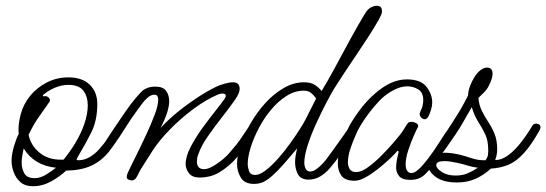

<svg xmlns="http://www.w3.org/2000/svg" viewBox="-20 -622 1892 665"><path d="M94 23Q67 23 51 9Q35 -5 27.5 -25.5Q20 -46 20 -64Q20 -88 29 -117.5Q38 -147 45 -158Q45 -161 44.5 -164.5Q44 -168 44 -171Q44 -198 52 -227Q61 -261 84 -289.5Q107 -318 141.5 -336Q176 -354 217 -354Q265 -354 291 -328.5Q317 -303 317 -262Q317 -205 296.5 -164Q276 -123 253 -85Q249 -77 246 -72Q243 -67 252 -67Q281 -67 309 -91Q337 -115 380 -182Q383 -187 386 -190Q389 -193 395 -193H397Q408 -193 410 -180Q410 -177 408 -173Q383 -129 357.5 -97Q332 -65 297 -48.5Q262 -32 209 -31Q188 -11 157.5 6Q127 23 94 23ZM190 -69H200Q221 -94 240.5 -126Q260 -158 272 -192.5Q284 -227 284 -258Q284 -287 269 -307.5Q254 -328 217 -328Q192 -328 168.5 -317.5Q145 -307 128 -292L131 -288Q133 -289 137 -289Q143 -289 148 -284.5Q153 -280 153 -275Q153 -272 152 -270Q151 -268 149 -266Q132 -241 116 -219Q100 -197 86 -169Q83 -162 79 -155Q87 -118 116.5 -93.5Q146 -69 190 -69ZM100 -5Q120 -5 140 -17.5Q160 -30 174 -41Q98 -49 62 -108Q61 -101 58 -87Q55 -73 55 -59Q55 -39 64 -22Q73 -5 100 -5Z M436 3Q431 3 425 0Q419 -3 419 -8Q419 -16 422 -22Q433 -46 450.5 -81Q468 -116 485.5 -153.5Q503 -191 515.5 -224Q528 -257 528 -277Q528 -283 525.5 -288.5Q523 -294 515 -294Q503 -294 491.5 -284Q480 -274 471 -261.5Q462 -249 456 -241Q436 -214 422 -191.5Q408 -169 393.5 -147.5Q379 -126 358 -100Q355 -96 351.5 -93.5Q348 -91 342 -91Q336 -91 331.5 -97Q327 -103 330 -108Q352 -143 373 -174.5Q394 -206 410 -229Q426 -252 432 -260Q449 -282 467.5 -302Q486 -322 518 -322Q545 -322 555.5 -307Q566 -292 566 -272Q566 -236 536 -179Q573 -218 615.5 -250Q658 -282 695 -303.5Q732 -325 751 -330Q760 -333 769.5 -335Q779 -337 787 -337Q797 -337 803.5 -332Q810 -327 810 -313Q810 -299 792 -273.5Q774 -248 748.5 -215.5Q723 -183 700 -150Q677 -117 667 -88Q664 -81 663 -74.5Q662 -68 662 -63Q662 -36 687 -36Q703 -36 727 -52Q741 -61 754.5 -72.5Q768 -84 775 -93Q790 -110 799.5 -122Q809 -134 818.5 -148.5Q828 -163 843 -185Q846 -190 849 -192Q852 -194 859 -194Q870 -194 870 -180Q870 -174 861 -159.5Q852 -145 839.5 -127.5Q827 -110 815.5 -95.5Q804 -81 799 -75Q788 -62 771.5 -48Q755 -34 738 -24Q722 -15 705 -11Q688 -7 672 -7Q646 -7 634.5 -22Q623 -37 623 -54Q623 -80 640.5 -113.5Q658 -147 682.5 -180.5Q707 -214 728.5 -241Q750 -268 758 -280Q760 -283 761 -285.5Q762 -288 762 -290Q762 -298 750 -298Q744 -298 736 -295Q695 -278 650.5 -245Q606 -212 568.5 -173.5Q531 -135 509 -101L469 -38Q464 -30 460 -21.5Q456 -13 451 -5Q445 3 436 3Z M860 15Q827 15 814 -7Q801 -29 801 -54Q801 -83 813.5 -120Q826 -157 848 -195Q870 -233 899 -265Q928 -297 962.5 -317Q997 -337 1033 -337Q1055 -337 1068.5 -329Q1082 -321 1094 -307Q1115 -341 1141 -389.5Q1167 -438 1194 -487.5Q1221 -537 1243 -573Q1253 -590 1264 -596Q1275 -602 1285 -602Q1293 -602 1298 -598Q1303 -594 1303 -581Q1303 -574 1290.5 -551.5Q1278 -529 1258 -498Q1238 -467 1215 -433Q1192 -399 1171.5 -368Q1151 -337 1138 -316Q1128 -300 1111 -267.5Q1094 -235 1076 -196Q1058 -157 1046 -120Q1034 -83 1034 -59Q1034 -46 1039 -37Q1044 -28 1054 -28Q1065 -28 1077 -37Q1089 -46 1099 -57Q1109 -68 1113 -74Q1117 -79 1132 -100Q1147 -121 1164.5 -145.5Q1182 -170 1191 -184Q1196 -192 1205 -192Q1218 -192 1218 -177Q1218 -175 1214 -168.5Q1210 -162 1204 -152Q1156 -78 1122 -39Q1088 0 1050 0Q1047 0 1043.5 0Q1040 0 1037 -1Q1017 -5 1009.5 -23Q1002 -41 1002 -60Q1002 -69 1003.5 -79.5Q1005 -90 1009 -108Q990 -85 967 -58.5Q944 -32 921.5 -12Q899 8 882 12Q872 15 860 15ZM864 -16Q879 -16 899.5 -31.5Q920 -47 941.5 -71Q963 -95 982.5 -122Q1002 -149 1016.5 -171.5Q1031 -194 1037 -206L1075 -281Q1067 -292 1057.5 -300Q1048 -308 1032 -308Q1001 -308 972 -289.5Q943 -271 918.5 -241.5Q894 -212 876 -177.5Q858 -143 848 -110.5Q838 -78 838 -54Q838 -43 842.5 -29.5Q847 -16 864 -16Z M1208 4Q1175 4 1162.5 -13.5Q1150 -31 1150 -56Q1150 -80 1158 -106Q1166 -132 1175.5 -154.5Q1185 -177 1191 -188Q1209 -219 1231.5 -248Q1254 -277 1280 -299Q1306 -322 1333.5 -334.5Q1361 -347 1389 -347Q1437 -347 1457 -321.5Q1477 -296 1477 -267Q1477 -257 1474 -246Q1470 -231 1464.5 -220Q1459 -209 1451 -209Q1444 -209 1438 -216Q1432 -223 1434 -230Q1436 -237 1439.5 -244Q1443 -251 1444 -258Q1445 -263 1445.5 -267Q1446 -271 1446 -275Q1446 -302 1428.5 -312.5Q1411 -323 1391 -323Q1368 -323 1343.5 -310Q1319 -297 1301 -280Q1279 -258 1257 -229Q1235 -200 1219 -170Q1217 -165 1208.5 -146Q1200 -127 1192.5 -103.5Q1185 -80 1185 -60Q1185 -46 1191.5 -36Q1198 -26 1214 -26Q1231 -26 1253.5 -42Q1276 -58 1299.5 -81.5Q1323 -105 1342 -127Q1361 -149 1370 -161Q1376 -169 1381.5 -178.5Q1387 -188 1393 -196Q1396 -200 1405 -200Q1413 -200 1421.5 -195.5Q1430 -191 1428 -183Q1424 -176 1413.5 -152.5Q1403 -129 1394 -101.5Q1385 -74 1385 -53Q1385 -27 1401 -23Q1412 -21 1424.5 -31Q1437 -41 1447.5 -54Q1458 -67 1463 -73Q1484 -101 1502.5 -130.5Q1521 -160 1540 -186Q1546 -194 1554 -194Q1568 -194 1568 -179Q1568 -174 1555 -153.5Q1542 -133 1523.5 -107Q1505 -81 1489 -60Q1473 -39 1453 -19Q1433 1 1402 1Q1373 1 1362.5 -12Q1352 -25 1352 -41Q1352 -55 1355 -70.5Q1358 -86 1361 -97L1357 -100Q1348 -89 1330 -72Q1312 -55 1290 -37.5Q1268 -20 1246.5 -8Q1225 4 1208 4Z M1563 10Q1514 10 1488 -10Q1462 -30 1462 -52Q1462 -68 1475.5 -80.5Q1489 -93 1521 -93Q1541 -93 1569 -87Q1590 -82 1613.5 -74Q1637 -66 1662 -67Q1669 -78 1670 -85Q1671 -92 1671 -102Q1671 -135 1660.5 -157Q1650 -179 1636.5 -200Q1623 -221 1614 -251Q1601 -229 1581 -193.5Q1561 -158 1515 -97Q1512 -92 1503 -92Q1488 -92 1488 -105Q1488 -108 1492.5 -114Q1497 -120 1513 -145Q1531 -174 1555 -210.5Q1579 -247 1601 -291Q1602 -308 1608 -324Q1614 -340 1622 -353Q1633 -371 1645 -379.5Q1657 -388 1667 -388Q1686 -388 1686 -366Q1686 -351 1674 -327Q1667 -312 1656 -301.5Q1645 -291 1637 -283Q1639 -258 1649 -238Q1659 -218 1671.5 -199Q1684 -180 1693 -158Q1702 -136 1702 -105Q1702 -85 1695 -68Q1717 -67 1740.5 -84.5Q1764 -102 1785.5 -130Q1807 -158 1824 -187Q1829 -194 1837 -194Q1842 -194 1847 -191Q1852 -188 1852 -181Q1852 -177 1849 -171Q1820 -119 1793.5 -90.5Q1767 -62 1740 -51Q1713 -40 1680 -38Q1655 -15 1626.5 -2.5Q1598 10 1563 10ZM1558 -14Q1581 -14 1598 -21Q1615 -28 1635 -41Q1614 -44 1600 -48.5Q1586 -53 1564 -58Q1536 -64 1520 -64Q1491 -64 1491 -50Q1491 -39 1510 -26.5Q1529 -14 1558 -14Z"/></svg>

Font: Ms Madi
Style: Regular
Weight: 400
Designer: Robert E. Leuschke
Foundry: Robert E. Leuschke
Version: Version 1.010; ttfautohint (v1.8.3)